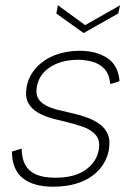

<svg xmlns="http://www.w3.org/2000/svg" viewBox="-20 -699 505 726"><path d="M62 -137Q62 -101 75 -76.5Q88 -52 116 -39.5Q144 -27 189 -27Q261 -27 302.5 -56Q344 -85 353 -130Q360 -167 343 -187.5Q326 -208 295 -219Q264 -230 230 -238Q208 -243 179.5 -250.5Q151 -258 125.5 -272Q100 -286 87 -309.5Q74 -333 81 -372Q89 -412 117 -443Q145 -474 188 -490.5Q231 -507 282 -507Q343 -507 385 -480Q427 -453 432 -392L397 -381Q393 -420 374 -439.5Q355 -459 328 -466Q301 -473 276 -473Q214 -473 171.5 -446.5Q129 -420 120 -374Q114 -346 123.5 -328.5Q133 -311 153 -300.5Q173 -290 197.5 -284Q222 -278 248 -272Q275 -266 303.5 -256.5Q332 -247 354.5 -231.5Q377 -216 387.5 -191.5Q398 -167 391 -129Q382 -87 353.5 -56Q325 -25 281 -9Q237 7 181 7Q107 7 66.5 -25Q26 -57 25 -126ZM434 -679 427 -648 296 -574 193 -648 199 -679 302 -604Z"/></svg>

Font: Albert Sans ExtraLight
Style: Italic
Weight: 250
Italic angle: -11.25°
Designer: Andreas Rasmussen
Foundry: a.Foundry
Version: Version 1.025